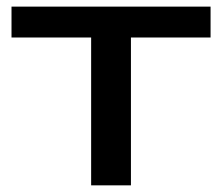

<svg xmlns="http://www.w3.org/2000/svg" viewBox="-20 -557 667 577"><path d="M373.5 0H253.9V-444.3H14.6V-537.1H612.8V-444.3H373.5Z"/></svg>

Font: Squarish Sans CT
Style: Regular
Weight: 400
Version: Version 0.9